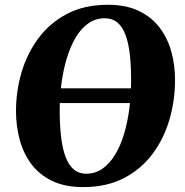

<svg xmlns="http://www.w3.org/2000/svg" viewBox="-20 -773 773 804"><path d="M328 10.5Q252 10.5 198.2 -15.5Q144.5 -41.5 111.2 -86Q78 -130.5 62.5 -187.8Q47 -245 47 -308Q47 -391 70.2 -470Q93.5 -549 141 -613Q188.5 -677 260.8 -715Q333 -753 432 -753Q508 -753 561.5 -727.2Q615 -701.5 648.5 -657.2Q682 -613 697.5 -556.5Q713 -500 713 -438.5Q713 -354 690 -273.8Q667 -193.5 619.5 -129.5Q572 -65.5 499.5 -27.5Q427 10.5 328 10.5ZM341 -45.5Q379 -45.5 409.2 -66.8Q439.5 -88 462.2 -125.8Q485 -163.5 499.8 -213Q514.5 -262.5 521.8 -319.5Q529 -376.5 529 -436Q529 -498 523.5 -546.2Q518 -594.5 505.2 -628Q492.5 -661.5 471.2 -679Q450 -696.5 418.5 -696.5Q380.5 -696.5 350 -675.2Q319.5 -654 297.2 -616.5Q275 -579 260 -529.8Q245 -480.5 237.5 -424.5Q230 -368.5 230 -310.5Q230 -247.5 236 -198.2Q242 -149 255 -115Q268 -81 289.2 -63.2Q310.5 -45.5 341 -45.5ZM695.5 -403 686 -341.5H72.5L82 -403Z"/></svg>

Font: Merriweather 36pt Black
Style: Italic
Weight: 900
Italic angle: -7.8°
Version: Version 2.101